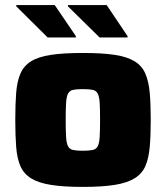

<svg xmlns="http://www.w3.org/2000/svg" viewBox="-20 -726 651 754"><path d="M305 8Q229 8 179.5 0Q130 -8 101.5 -26Q73 -44 60 -74Q47 -104 43.5 -149Q40 -194 40 -255Q40 -317 43.5 -361.5Q47 -406 60 -436.5Q73 -467 101.5 -485Q130 -503 179.5 -510.5Q229 -518 305 -518Q382 -518 431 -510.5Q480 -503 509 -485Q538 -467 551 -436.5Q564 -406 568 -361.5Q572 -317 572 -255Q572 -194 568 -149Q564 -104 551 -74Q538 -44 509 -26Q480 -8 431 0Q382 8 305 8ZM305 -134Q330 -134 344 -137Q358 -140 364 -152Q370 -164 371.5 -188.5Q373 -213 373 -255Q373 -298 371.5 -322Q370 -346 364 -358Q358 -370 344.5 -373Q331 -376 305 -376Q280 -376 266.5 -373Q253 -370 247 -358Q241 -346 239.5 -322Q238 -298 238 -255Q238 -213 239.5 -188.5Q241 -164 247 -152Q253 -140 267 -137Q281 -134 305 -134ZM481 -579H371L247 -701V-706H399L481 -584ZM278 -579H167L44 -701V-706H195L278 -584Z"/></svg>

Font: Saira SemiExpanded ExtraBold
Style: Regular
Weight: 800
Width: 6
Designer: Hector Gatti with collaboration of the Omnibus-Type team
Foundry: Omnibus-Type
Version: Version 1.101